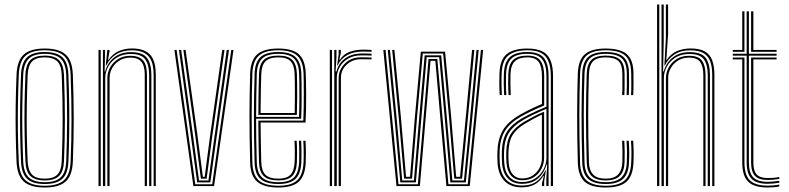

<svg xmlns="http://www.w3.org/2000/svg" viewBox="-20 -820 3478 846"><path d="M177 6.2Q113.2 6.2 84.4 -20.4Q55.5 -47 52.8 -108.2Q50.2 -172.5 49.2 -233.2Q48.2 -294 49.1 -357Q50 -420 52.8 -490.8Q55.5 -553.8 85 -580Q114.5 -606.2 177 -606.2Q239.2 -606.2 268.9 -580.1Q298.5 -554 301 -490.8Q305 -386.8 304.9 -294.1Q304.8 -201.5 301 -108.2Q298.5 -45.8 269 -19.8Q239.5 6.2 177 6.2ZM177 -1.5Q235 -1.5 262 -26.1Q289 -50.8 291.2 -108.8Q295 -200 295.1 -292.1Q295.2 -384.2 291.2 -490.5Q289 -549 262 -573.8Q235 -598.5 177 -598.5Q118.5 -598.5 91.8 -573.6Q65 -548.8 62.8 -490.5Q60 -419.8 59 -356.9Q58 -294 59 -233.5Q60 -173 62.8 -108.8Q65 -51.2 91.8 -26.4Q118.5 -1.5 177 -1.5ZM177 -9.2Q122.8 -9.2 98.8 -32.8Q74.8 -56.2 72.5 -109Q69.8 -174 68.8 -234.1Q67.8 -294.2 68.8 -356.6Q69.8 -419 72.5 -490Q74.8 -544 99.1 -567.4Q123.5 -590.8 177 -590.8Q228.5 -590.8 254 -568.4Q279.5 -546 281.5 -490Q284.2 -419.5 285 -355.1Q285.8 -290.8 284.9 -229.9Q284 -169 281.5 -109.2Q279.5 -55 254.6 -32.1Q229.8 -9.2 177 -9.2ZM177 -17.2Q225.8 -17.2 247.8 -38.8Q269.8 -60.2 271.8 -109.8Q275.5 -204.2 275.6 -293.8Q275.8 -383.2 271.8 -489.5Q269.8 -541 246.9 -561.9Q224 -582.8 177 -582.8Q128.2 -582.8 106.4 -561.1Q84.5 -539.5 82.2 -489.5Q79.5 -420 78.5 -358.1Q77.5 -296.2 78.5 -235.6Q79.5 -175 82.2 -109.5Q84.5 -59.8 106.6 -38.5Q128.8 -17.2 177 -17.2ZM177 -25Q133.5 -25 113.6 -44.8Q93.8 -64.5 92 -109.8Q89.5 -171 88.4 -230.1Q87.2 -289.2 88.1 -352.6Q89 -416 92 -489.5Q93.8 -535.8 113.9 -555.4Q134 -575 177 -575Q220.5 -575 240.2 -555.1Q260 -535.2 262 -489Q266 -382 265.9 -292.8Q265.8 -203.5 262 -110Q260 -64.2 240.1 -44.6Q220.2 -25 177 -25ZM177 -32.8Q215.2 -32.8 232.9 -50.8Q250.5 -68.8 252 -110.2Q255.8 -202.5 256 -290.9Q256.2 -379.2 252 -488.8Q250.5 -531.8 232.5 -549.5Q214.5 -567.2 177 -567.2Q138.5 -567.2 121.1 -549Q103.8 -530.8 101.8 -489.2Q99 -415.2 98.1 -352.2Q97.2 -289.2 98.2 -230.5Q99.2 -171.8 101.8 -110Q103.8 -69.5 120.8 -51.1Q137.8 -32.8 177 -32.8Z M657 0V-490Q657 -514.2 652.6 -534Q648.2 -553.8 637.6 -568.2Q627 -582.8 608.1 -590.5Q589.2 -598.2 560 -598.2Q519.2 -598.2 491 -580.1Q462.8 -562 448.5 -531.8H446L452.8 -600H462.5V-593L455.8 -556H458Q476.5 -582.8 502.9 -594.6Q529.2 -606.5 561.8 -606.5Q586.8 -606.5 604.9 -600.9Q623 -595.2 634.9 -585.1Q646.8 -575 653.8 -560.6Q660.8 -546.2 663.6 -528.6Q666.5 -511 666.5 -490.5V0ZM414 0V-600H423.8V0ZM453 0V-476.5Q453 -500.5 465.1 -522.8Q477.2 -545 500 -559.6Q522.8 -574.2 554.8 -574.2Q576.2 -574.2 590.5 -568.1Q604.8 -562 612.9 -550.8Q621 -539.5 624.2 -523.9Q627.5 -508.2 627.5 -489V0H617.8V-489Q617.8 -512.8 612.4 -530Q607 -547.2 593.1 -556.6Q579.2 -566 553.8 -566Q527.2 -566 506.8 -553.5Q486.2 -541 474.6 -520.6Q463 -500.2 463 -476.8L462.8 0ZM433.5 0V-600H443.2L441 -505.2H443.2Q453.8 -543.5 483.2 -567Q512.8 -590.5 557.8 -590.2Q609.8 -590.2 628.4 -563.9Q647 -537.5 647 -489.8V0H637.2V-489.5Q637.2 -534.2 620 -558.2Q602.8 -582.2 556.2 -582.2Q520.8 -582.2 495.6 -566.8Q470.5 -551.2 457.1 -526.9Q443.8 -502.5 443.8 -476.5V0Z M832 0 748.5 -600H758.2L840.5 -8.2H915L999 -600H1008.8L923.2 0ZM848.8 -16.2 822 -212.8 768.5 -600H778.2L831.5 -215.5L857 -24.8H898.5L924.5 -214.2L979 -600H989L933.8 -211L906.8 -16.2ZM865.2 -32.8 841 -218.2 788 -600H797.8L850.5 -221L873.8 -41H882L905.5 -220.2L959.2 -600H969.2L915 -217.5L890.5 -32.8Z M1207 6.2Q1143.5 6.2 1113.8 -18.8Q1084 -43.8 1082.2 -103.2Q1080.5 -161.5 1079.9 -213.4Q1079.2 -265.2 1079.2 -312.9Q1079.2 -360.5 1080.1 -405.8Q1081 -451 1082.2 -495.8Q1084.2 -555 1113.4 -580.6Q1142.5 -606.2 1206.8 -606.2Q1268.8 -606.2 1296.8 -581Q1324.8 -555.8 1327.2 -496.8Q1327.8 -488.5 1328.2 -464.6Q1328.8 -440.8 1329 -408.4Q1329.2 -376 1328.6 -342.1Q1328 -308.2 1326 -280H1128.2Q1128.5 -250.5 1128.9 -222.4Q1129.2 -194.2 1129.9 -165.5Q1130.5 -136.8 1131.2 -105.2Q1132.5 -66.8 1149.8 -49.8Q1167 -32.8 1207 -32.8Q1243 -32.8 1259.6 -49.6Q1276.2 -66.5 1278.2 -105.8Q1279.2 -124.8 1279 -152.9Q1278.8 -181 1277.5 -200H1287.2Q1288.8 -176.5 1288.9 -148.6Q1289 -120.8 1288.2 -105.2Q1286 -62.2 1267 -43.6Q1248 -25 1207 -25Q1162.2 -25 1142.5 -43.8Q1122.8 -62.5 1121.2 -105Q1120.2 -140.5 1119.6 -171.5Q1119 -202.5 1118.8 -231.4Q1118.5 -260.2 1118.2 -288.5H1316.5Q1317.8 -314.8 1318.2 -347.1Q1318.8 -379.5 1318.6 -410.6Q1318.5 -441.8 1318.2 -465.1Q1318 -488.5 1317.5 -496.2Q1315.2 -551.5 1289.2 -575Q1263.2 -598.5 1206.8 -598.5Q1147 -598.5 1120.4 -574.4Q1093.8 -550.2 1092 -494.8Q1090.8 -451.8 1089.9 -406.6Q1089 -361.5 1089 -313.5Q1089 -265.5 1089.6 -213.5Q1090.2 -161.5 1092 -104.5Q1093.5 -49.5 1120.1 -25.5Q1146.8 -1.5 1207 -1.5Q1263 -1.5 1288.9 -25.2Q1314.8 -49 1317.5 -104.2Q1318 -113.5 1318.1 -130.6Q1318.2 -147.8 1317.9 -166.6Q1317.5 -185.5 1316.5 -200H1326.2Q1327.8 -178.2 1327.9 -148.9Q1328 -119.5 1327.2 -103.8Q1324.2 -44.8 1296.2 -19.2Q1268.2 6.2 1207 6.2ZM1207 -9.2Q1153.5 -9.2 1128.4 -30.9Q1103.2 -52.5 1101.8 -104.5Q1100.2 -160 1099.5 -211Q1098.8 -262 1098.8 -309.9Q1098.8 -357.8 1099.6 -403.6Q1100.5 -449.5 1101.8 -494.5Q1103.2 -546 1127.8 -568.4Q1152.2 -590.8 1206.8 -590.8Q1258.8 -590.8 1282.1 -568.6Q1305.5 -546.5 1307.8 -496Q1308.2 -485.8 1308.8 -452.4Q1309.2 -419 1309 -376.6Q1308.8 -334.2 1307 -296.8H1108.5Q1108.5 -253.5 1109.2 -204.1Q1110 -154.8 1111.5 -104.8Q1113 -57.5 1135.5 -37.4Q1158 -17.2 1207 -17.2Q1253.2 -17.2 1274.4 -37.6Q1295.5 -58 1298 -105Q1298.8 -119.2 1298.6 -148.5Q1298.5 -177.8 1297 -200H1306.8Q1308.2 -177.8 1308.4 -148.5Q1308.5 -119.2 1307.8 -104.5Q1305.2 -53.5 1281.8 -31.4Q1258.2 -9.2 1207 -9.2ZM1108.5 -305.2H1297.5Q1299 -343.5 1299.1 -383.2Q1299.2 -423 1298.9 -453.8Q1298.5 -484.5 1298 -495.5Q1296 -541.8 1275.1 -562.2Q1254.2 -582.8 1206.8 -582.8Q1155.8 -582.8 1134.4 -561.5Q1113 -540.2 1111.5 -494Q1110 -446.8 1109.4 -399.1Q1108.8 -351.5 1108.5 -305.2ZM1118.5 -313.5Q1118.5 -342 1118.8 -371Q1119 -400 1119.6 -430.4Q1120.2 -460.8 1121.2 -493.8Q1122.8 -537.5 1142.6 -556.2Q1162.5 -575 1206.8 -575Q1249.8 -575 1268.1 -555.9Q1286.5 -536.8 1288.2 -495Q1288.8 -483.2 1289.1 -453.8Q1289.5 -424.2 1289.4 -386.9Q1289.2 -349.5 1288 -313.5ZM1128.2 -322H1278.5Q1279.2 -358.2 1279.4 -393.9Q1279.5 -429.5 1279.1 -456.8Q1278.8 -484 1278.2 -494.5Q1276.8 -532.8 1260.5 -550Q1244.2 -567.2 1206.8 -567.2Q1167 -567.2 1149.8 -549.9Q1132.5 -532.5 1131.2 -493.5Q1130.2 -462 1129.6 -433.2Q1129 -404.5 1128.8 -377.2Q1128.5 -350 1128.2 -322Z M1452.8 0V-600H1462.5V-568L1458.8 -505.2H1462.5Q1472.2 -542.5 1502 -563.5Q1531.8 -584.5 1575.5 -584.5Q1587.2 -584.5 1598.1 -584.2Q1609 -584 1617.2 -583.5V-575Q1607 -575.5 1595.1 -575.8Q1583.2 -576 1572 -576Q1537.8 -576 1513.5 -561.5Q1489.2 -547 1476.6 -524.2Q1464 -501.5 1464 -476.5V0ZM1433.2 0V-600H1443V0ZM1472.2 0V-476.5Q1472.2 -512.2 1499.5 -539.9Q1526.8 -567.5 1570.8 -567.5Q1582 -567.5 1594.1 -567.2Q1606.2 -567 1617.2 -566.5V-558.2Q1605.5 -558.8 1593.8 -558.9Q1582 -559 1570.5 -559Q1533.5 -559 1507.9 -535.5Q1482.2 -512 1482.2 -476.8V0ZM1465.5 -531.8 1472.2 -580.2V-600H1482V-588L1475.2 -556H1477.2Q1493.8 -582.2 1521 -591.8Q1548.2 -601.2 1579.5 -601.2Q1588.2 -601.2 1597.6 -601Q1607 -600.8 1617.2 -600V-591.8Q1607 -592.2 1597.4 -592.5Q1587.8 -592.8 1578 -592.8Q1538.2 -592.8 1509.9 -577Q1481.5 -561.2 1467.8 -531.8Z M1727 0 1669 -600H1678.8L1735.8 -8.2H1821.2L1845.5 -291.5L1868.2 -560H1907L1930.8 -292.2L1955.8 -8.2H2041L2099 -600H2108.8L2049.8 0H1947L1921 -290.2L1898.2 -552H1877L1855 -292.5L1830 0ZM1744 -16.2 1719 -289.2 1688.5 -600H1698.2L1728.2 -294L1752.5 -24.8H1803.8L1826.8 -297.8L1851.2 -576.2H1924L1949 -301L1973.2 -24.8H2024.2L2050.8 -295.8L2079.5 -600H2089.2L2060.2 -293L2032.5 -16.2H1964.5L1939.8 -297.5L1915.2 -568H1860L1836.2 -294.5L1812.5 -16.2ZM1760.5 -32.8 1737.2 -298.2 1708 -600H1717.8L1746.5 -302.8L1769.2 -41H1786.8L1808 -302.8L1834.2 -592.2H1941.2L1967.5 -310.5L1990 -41H2007.2L2033 -310.2L2060 -600H2070L2042 -302.5L2016 -32.8H1981.5L1958.2 -306.5L1932.5 -584.2H1843L1817.5 -301.5L1795.5 -32.8Z M2407 0V-484.8Q2407 -543.2 2384.1 -570.9Q2361.2 -598.5 2304 -598.5Q2249.2 -598.5 2221 -576.2Q2192.8 -554 2190.5 -497Q2189.5 -474.2 2189.8 -450Q2190 -425.8 2191.2 -401.2H2181.8Q2180.2 -427 2180 -451Q2179.8 -475 2180.8 -497.2Q2183 -557 2212.8 -581.6Q2242.5 -606.2 2304 -606.2Q2346.2 -606.2 2370.9 -593.1Q2395.5 -580 2406.1 -553Q2416.8 -526 2416.8 -484.8V0ZM2280 -18Q2314.8 -18 2338.6 -33.9Q2362.5 -49.8 2375.1 -74.4Q2387.8 -99 2387.8 -124.5V-340.5Q2357.8 -328.2 2330.6 -315.1Q2303.5 -302 2284.2 -290.8Q2241.8 -265.5 2222.2 -234.4Q2202.8 -203.2 2201 -151.8Q2200.5 -136.5 2200.8 -125.9Q2201 -115.2 2202 -100.5Q2205 -60.8 2225.5 -39.4Q2246 -18 2280 -18ZM2280.8 -25.8Q2250 -25.8 2232.2 -45.8Q2214.5 -65.8 2211.8 -101.8Q2210.5 -117 2210.5 -127.2Q2210.5 -137.5 2210.8 -151Q2212.2 -200.8 2230.6 -230Q2249 -259.2 2289 -283Q2309.8 -295.2 2332.1 -306.9Q2354.5 -318.5 2377.5 -328V-124.2Q2377.5 -100.8 2366.6 -78Q2355.8 -55.2 2334.2 -40.5Q2312.8 -25.8 2280.8 -25.8ZM2281 -33.8Q2307.8 -33.8 2327.1 -46.6Q2346.5 -59.5 2357.1 -80.1Q2367.8 -100.8 2367.8 -124V-315Q2348 -306 2330.4 -296.2Q2312.8 -286.5 2293.5 -275.2Q2254.8 -252 2238.2 -224.2Q2221.8 -196.5 2220.5 -150.5Q2220.2 -138.8 2220.2 -128Q2220.2 -117.2 2221.5 -102Q2223.8 -69.8 2239.2 -51.8Q2254.8 -33.8 2281 -33.8ZM2277.8 5.5Q2231.5 5.5 2204 -21.5Q2176.5 -48.5 2172.5 -99.2Q2171.5 -113.8 2171.4 -125.9Q2171.2 -138 2171.8 -153.2Q2173.2 -205.2 2194.4 -243.6Q2215.5 -282 2270.5 -314Q2284 -321.8 2299 -329.6Q2314 -337.5 2331.1 -345.5Q2348.2 -353.5 2368 -361.8V-484.8Q2368 -526.2 2353.6 -546.8Q2339.2 -567.2 2304 -567.2Q2266.5 -567.2 2248.8 -550Q2231 -532.8 2229.5 -494.8Q2228.8 -475.2 2229 -451.1Q2229.2 -427 2230.5 -401.2H2220.8Q2219.2 -428 2219.1 -452.2Q2219 -476.5 2219.8 -495Q2221.5 -537.8 2241.6 -556.4Q2261.8 -575 2304 -575Q2345 -575 2361.4 -552.4Q2377.8 -529.8 2377.8 -484.8V-355.2Q2348.2 -343 2320.9 -330Q2293.5 -317 2275 -306.2Q2227.5 -278.8 2205.2 -243.4Q2183 -208 2181.5 -153Q2181.2 -138 2181.2 -126.2Q2181.2 -114.5 2182.2 -99.8Q2186 -53 2211 -27.8Q2236 -2.5 2278.5 -2.5Q2321 -2.5 2345 -21Q2369 -39.5 2382.8 -69.2H2385.2L2377.8 -20.8V0H2368V-13L2376.5 -44.8H2374.2Q2357.2 -18 2333.9 -6.2Q2310.5 5.5 2277.8 5.5ZM2387.2 0V-33L2391 -95.8H2388.8Q2378 -58 2351 -34Q2324 -10 2279.2 -10Q2240.5 -10 2217.9 -33.9Q2195.2 -57.8 2192.2 -100.2Q2191.2 -115.5 2191.1 -126.6Q2191 -137.8 2191.2 -152.2Q2192.8 -205.8 2213.2 -238.9Q2233.8 -272 2280 -298.8Q2293 -306.2 2309.8 -314.6Q2326.5 -323 2346.2 -332Q2366 -341 2387.8 -350V-484.8Q2387.8 -534 2369.2 -558.4Q2350.8 -582.8 2304 -582.8Q2256.2 -582.8 2234.1 -562.4Q2212 -542 2210 -495.2Q2209.2 -478 2209.4 -453.1Q2209.5 -428.2 2211 -401.2H2201.2Q2199.8 -427.5 2199.6 -452.4Q2199.5 -477.2 2200.2 -495.5Q2202.2 -546.2 2226.5 -568.5Q2250.8 -590.8 2304 -590.8Q2355.5 -590.8 2376.4 -564.9Q2397.2 -539 2397.2 -484.8V0Z M2649 6.2Q2584.8 6.2 2556.2 -19.4Q2527.8 -45 2526 -104Q2524.2 -161.8 2523.6 -213.5Q2523 -265.2 2523 -312.8Q2523 -360.2 2523.8 -405.4Q2524.5 -450.5 2526 -495.2Q2528 -555.5 2557 -580.9Q2586 -606.2 2648.8 -606.2Q2713 -606.2 2741.9 -581.2Q2770.8 -556.2 2771.2 -496.8Q2771.2 -475.2 2771.4 -450.9Q2771.5 -426.5 2770.2 -401.2H2760.5Q2762 -426 2761.8 -448.8Q2761.5 -471.5 2761.2 -496.5Q2761 -551.2 2734.9 -574.9Q2708.8 -598.5 2648.8 -598.5Q2589 -598.5 2563.4 -574Q2537.8 -549.5 2535.8 -494.8Q2534.5 -451.5 2533.6 -407.1Q2532.8 -362.8 2532.8 -315.4Q2532.8 -268 2533.4 -215.6Q2534 -163.2 2535.8 -104Q2537.5 -49.5 2564.1 -25.5Q2590.8 -1.5 2649 -1.5Q2707 -1.5 2733.1 -25.8Q2759.2 -50 2761.2 -104Q2762.5 -126.8 2762.4 -149.6Q2762.2 -172.5 2760.2 -200H2770.2Q2771.8 -175.8 2772.1 -153Q2772.5 -130.2 2771.2 -103.8Q2768.8 -44.8 2740.4 -19.2Q2712 6.2 2649 6.2ZM2649 -9.2Q2596.2 -9.2 2571.6 -31.8Q2547 -54.2 2545.5 -104.5Q2543.8 -163.8 2543.1 -215.8Q2542.5 -267.8 2542.5 -314.6Q2542.5 -361.5 2543.4 -405.8Q2544.2 -450 2545.5 -494.5Q2547 -546 2571.2 -568.4Q2595.5 -590.8 2648.8 -590.8Q2703.2 -590.8 2727.2 -569Q2751.2 -547.2 2751.5 -496.5Q2751.8 -471.8 2751.9 -449.2Q2752 -426.8 2750.8 -401.2H2741Q2742.2 -426 2742.1 -449Q2742 -472 2741.8 -496.2Q2741.5 -543 2719.8 -562.9Q2698 -582.8 2648.8 -582.8Q2598.2 -582.8 2577.6 -561.2Q2557 -539.8 2555.5 -494Q2554 -449 2553.1 -404.6Q2552.2 -360.2 2552.2 -313.6Q2552.2 -267 2553 -215.6Q2553.8 -164.2 2555.5 -104.8Q2556.8 -60 2578.6 -38.6Q2600.5 -17.2 2649 -17.2Q2697.2 -17.2 2718.6 -38.9Q2740 -60.5 2741.8 -104.8Q2743 -129.2 2742.8 -151Q2742.5 -172.8 2740.8 -200H2750.5Q2752.5 -171.8 2752.6 -150Q2752.8 -128.2 2751.5 -104.2Q2749.8 -55 2725.8 -32.1Q2701.8 -9.2 2649 -9.2ZM2649 -25Q2605.2 -25 2585.9 -45.1Q2566.5 -65.2 2565.2 -105Q2563.5 -164.8 2562.8 -216Q2562 -267.2 2562 -313.4Q2562 -359.5 2562.9 -403.9Q2563.8 -448.2 2565.2 -494.2Q2566.5 -537.2 2585.8 -556.1Q2605 -575 2648.8 -575Q2693.2 -575 2712.5 -556.8Q2731.8 -538.5 2732 -496.2Q2732 -476.8 2732.2 -452.1Q2732.5 -427.5 2731 -401.2H2721.2Q2722.8 -427.5 2722.5 -451.4Q2722.2 -475.2 2722.2 -496.2Q2722 -534.2 2705 -550.8Q2688 -567.2 2648.8 -567.2Q2609.8 -567.2 2593 -549.8Q2576.2 -532.2 2575 -493Q2573.5 -448.2 2572.6 -404Q2571.8 -359.8 2571.8 -313.5Q2571.8 -267.2 2572.5 -216Q2573.2 -164.8 2575 -105.2Q2576 -70.2 2593.2 -51.5Q2610.5 -32.8 2649 -32.8Q2686.8 -32.8 2704 -51.8Q2721.2 -70.8 2722.2 -105.2Q2723 -130.2 2722.8 -152.5Q2722.5 -174.8 2721.2 -200H2731Q2732.5 -172 2732.6 -150.6Q2732.8 -129.2 2732 -105Q2730.8 -65.2 2711.2 -45.1Q2691.8 -25 2649 -25Z M3118.2 0V-490Q3118.2 -525 3109.6 -549.1Q3101 -573.2 3080 -585.8Q3059 -598.2 3021.2 -598.2Q2980 -598.2 2952 -580.1Q2924 -562 2909.8 -531.8H2907.5L2914 -652.2V-800H2923.8V-667.2L2916 -556H2918Q2935.5 -583 2962.8 -594.8Q2990 -606.5 3023 -606.5Q3063.5 -606.5 3086.2 -593Q3109 -579.5 3118.4 -553.6Q3127.8 -527.8 3127.8 -490.5V0ZM2875.2 0V-800H2885V0ZM2914.2 0V-476.5Q2914.2 -500.5 2926.4 -522.8Q2938.5 -545 2961.2 -559.6Q2984 -574.2 3016 -574.2Q3058.5 -574.2 3073.6 -552.1Q3088.8 -530 3088.8 -489V0H3079V-489Q3079 -525.8 3065.8 -545.9Q3052.5 -566 3015 -566Q2988.5 -566 2968 -553.5Q2947.5 -541 2935.9 -520.6Q2924.2 -500.2 2924.2 -476.8L2924 0ZM2894.8 0V-800H2904.5V-636L2901.8 -505.2H2904.5Q2915 -543.5 2944.5 -567Q2974 -590.5 3019 -590.2Q3071.2 -590.2 3089.8 -564.4Q3108.2 -538.5 3108.2 -489.8V0H3098.5V-489.5Q3098.5 -534.5 3081.5 -558.4Q3064.5 -582.2 3017.5 -582.2Q2982 -582.2 2956.9 -566.8Q2931.8 -551.2 2918.5 -526.9Q2905.2 -502.5 2905.2 -476.5V0Z M3362.5 -10.2Q3313 -10.2 3291.5 -32.2Q3270 -54.2 3270 -104.8V-574.8H3208.8V-583.2H3270V-770H3279.8V-583.2H3401.8V-574.8H3279.8V-104.8Q3279.8 -58.8 3299 -38.8Q3318.2 -18.8 3362.5 -18.8Q3374.5 -18.8 3387.2 -20Q3400 -21.2 3413.8 -23.5V-15Q3402 -12.8 3388.8 -11.5Q3375.5 -10.2 3362.5 -10.2ZM3362.5 6.2Q3302.5 6.2 3276.5 -19.5Q3250.5 -45.2 3250.5 -104.8V-558.2H3208.8V-566.5H3260.2V-104.8Q3260.2 -49.5 3283.9 -25.8Q3307.5 -2 3362.5 -2Q3375.5 -2 3388.9 -3.2Q3402.2 -4.5 3413.8 -7V1.5Q3393.2 6.2 3362.5 6.2ZM3362.5 -27Q3323.5 -27 3306.5 -45.1Q3289.5 -63.2 3289.5 -104.8V-566.5H3401.8V-558.2H3299.5V-104.8Q3299.5 -67.5 3314.1 -51.5Q3328.8 -35.5 3362.5 -35.5Q3371.2 -35.5 3384.8 -36.2Q3398.2 -37 3413.8 -40V-31.8Q3399.8 -29.5 3386.6 -28.2Q3373.5 -27 3362.5 -27ZM3208.8 -591.8V-600H3250.5V-770H3260.2V-591.8ZM3289.5 -591.8V-770H3299.5V-600H3401.8V-591.8Z"/></svg>

Font: Big Shoulders Inline Text Thin ExtraLight
Style: Regular
Weight: 250
Version: Version 2.002